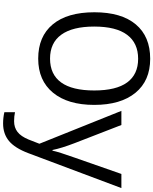

<svg xmlns="http://www.w3.org/2000/svg" viewBox="107 -872 1005 1260"><g transform="rotate(90 610.0 -242.5)"><path d="M668.9 -357.9Q668.9 -184.6 588.9 -87.4Q508.8 9.8 365.2 9.8Q219.7 9.8 140.4 -85.7Q61 -181.2 61 -358.9Q61 -535.6 140.4 -630.4Q219.7 -725.1 366.2 -725.1Q510.3 -725.1 589.6 -628.2Q668.9 -531.2 668.9 -357.9ZM154.8 -357.9Q154.8 -215.3 208.3 -141.6Q261.7 -67.9 365.2 -67.9Q468.8 -67.9 521.5 -140.6Q574.2 -213.4 574.2 -357.9Q574.2 -502 521.5 -574Q468.8 -646 366.2 -646Q263.2 -646 209 -573.7Q154.8 -501.5 154.8 -357.9ZM708 -536.1H800.8L919.9 -229Q953.1 -142.6 964.8 -84H969.2Q977.1 -123.5 1015.1 -230L1122.1 -536.1H1214.8L985.8 74.2Q952.1 163.1 905.5 201.7Q858.9 240.2 791 240.2Q752.9 240.2 716.8 231.9V162.1Q743.7 168 775.9 168Q817.4 168 846.4 145.5Q875.5 123 896 73.2L923.8 2Z"/></g></svg>

Font: Noto Sans Southeast Asian
Style: Regular
Weight: 400
Designer: Monotype Design Team
Foundry: Monotype Imaging Inc.
Version: Version 1.06 uh; ttfautohint (v1.4.1)